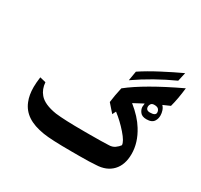

<svg xmlns="http://www.w3.org/2000/svg" viewBox="-142 -846 1081 1035"><g transform="rotate(30 398.5 -328.0)"><path d="M721 -610Q597 -554 489 -479L499 -538Q547 -570 612 -604Q677 -638 733 -664ZM755 -473 712 -454Q722 -444 727 -429Q732 -414 732 -399Q732 -380 723 -365Q711 -344 676 -344Q648 -344 636 -360Q624 -376 624 -392Q624 -399 626 -413L566 -381Q627 -332 658 -281Q701 -212 701 -142Q701 -74 664.5 -35.5Q628 3 564 5Q529 8 462 8H412Q286 8 237 0Q173 -10 134 -36Q95 -62 78 -105Q63 -141 63 -191Q63 -216 68 -254L105 -245Q108 -203 132 -175Q162 -139 239 -127Q295 -120 415 -120H454Q530 -120 570 -122Q592 -122 608 -133.5Q624 -145 632 -157Q632 -179 594.5 -222Q557 -265 514 -298L503 -276L459 -326Q464 -368 476 -421Q574 -499 777 -595Q769 -524 755 -473ZM709 -404Q709 -416 701.5 -424.5Q694 -433 675 -433Q661 -433 655 -425Q649 -417 649 -408Q649 -385 674 -385Q709 -385 709 -404Z"/></g></svg>

Font: Mirza SemiBold
Style: Regular
Weight: 600
Designer: Arabic design by Kourosh Beigpour, Latin design by Eduardo Tunni, engineering by Lasse Fister
Version: Version 1.0010g